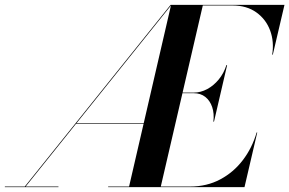

<svg xmlns="http://www.w3.org/2000/svg" viewBox="-51 -770 1190 790"><path d="M49 0 651 -750H654.5L52.5 0ZM-31 0V-2.5H189.5V0ZM260.5 -260.5 261 -263H548.5V-260.5ZM394 0V-2.5H731.5Q800 -2.5 855 -31.8Q910 -61 948.2 -111.2Q986.5 -161.5 1005 -225H1007.5L955 0ZM479.5 0 653 -750H784L610 0ZM827 -269.5Q831 -303 822 -329.5Q813 -356 793.8 -371.2Q774.5 -386.5 746 -386.5H679.5V-389H746Q774.5 -389 801.2 -403.2Q828 -417.5 849 -443Q870 -468.5 880.5 -502H883.5L829.5 -269.5ZM1069 -545Q1077.5 -598.5 1060.5 -644.5Q1043.5 -690.5 1003.8 -719Q964 -747.5 905.5 -747.5H672.5V-750H1119.5L1071.5 -545Z"/></svg>

Font: Bodoni Moda 72pt SemiBold
Style: Italic
Weight: 600
Italic angle: -13°
Designer: Owen Earl
Foundry: indestructible type
Version: Version 2.004